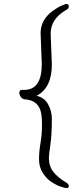

<svg xmlns="http://www.w3.org/2000/svg" viewBox="-20 -797 390 974"><path d="M243 -469Q243 -352 166 -311Q205 -302 224 -268Q243 -234 243 -193Q243 -114 235.5 -62.5Q228 -11 228 4Q228 47 252 76.5Q276 106 319 131Q329 138 329 147.5Q329 157 317 157Q312 157 290.5 150.5Q269 144 243 127.5Q217 111 197.5 81Q178 51 178 12Q178 -27 185.5 -71.5Q193 -116 193 -163.5Q193 -211 186 -234Q170 -289 106 -293Q94 -294 86 -305Q78 -316 78 -326Q78 -341 92 -341H103Q192 -341 192 -472L186 -629Q186 -697 248 -742Q273 -760 293 -768.5Q313 -777 316 -777Q329 -777 329 -764Q329 -755 320 -749Q237 -703 237 -627Z"/></svg>

Font: LXGW WenKai Lite Light
Style: Regular
Weight: 300
Designer: LXGW / Fontworks Inc.
Foundry: LXGW / Fontworks Inc.
Version: Version 1.511; March 25, 2025